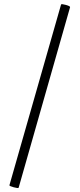

<svg xmlns="http://www.w3.org/2000/svg" viewBox="-20 -752 388 937"><path d="M26 152 278 -730Q280 -734 301.5 -728Q323 -722 322 -717L71 164Q69 168 47 162Q25 156 26 152Z"/></svg>

Font: Cormorant Unicase SemiBold
Style: Regular
Weight: 600
Designer: Christian Thalmann (Catharsis Fonts)
Foundry: Catharsis Fonts
Version: Version 4.000